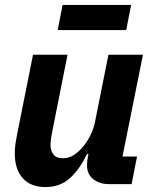

<svg xmlns="http://www.w3.org/2000/svg" viewBox="-20 -747 622 779"><path d="M114 -525H254L192 -213Q189 -199 187 -185Q185 -171 185 -160Q185 -135 197 -120Q209 -105 234 -105Q260 -105 280.5 -118.5Q301 -132 318 -153Q335 -174 347.5 -199.5Q360 -225 366 -255L420 -525H560L477 -112H536L514 0H421Q384 0 358.5 -20Q333 -40 333 -77Q333 -85 334 -94Q335 -103 336 -107L339 -122H333Q304 -61 264 -24.5Q224 12 164 12Q105 12 72.5 -24Q40 -60 40 -124Q40 -144 42.5 -162Q45 -180 49 -200ZM214 -625 234 -727H512L492 -625Z"/></svg>

Font: IBM Plex Sans Var
Style: Italic
Weight: 400
Italic angle: -11.31°
Designer: Mike Abbink, Paul van der Laan, Pieter van Rosmalen
Foundry: Bold Monday
Version: Version 1.001